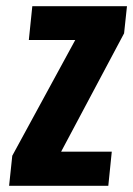

<svg xmlns="http://www.w3.org/2000/svg" viewBox="-20 -598 429 618"><path d="M9.3 0 19.5 -96.7 222.2 -469.2H72.8L84 -578.1H388.7L379.4 -490.7L176.8 -109.9H339.8L328.6 0Z"/></svg>

Font: Oswald
Style: Demi-Bold
Weight: 600
Designer: Vernon Adams
Foundry: Vernon Adams
Version: 3.0; ttfautohint (v0.94.23-7a4d-dirty) -l 8 -r 50 -G 200 -x 